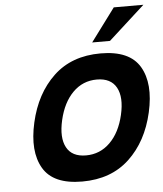

<svg xmlns="http://www.w3.org/2000/svg" viewBox="-54 -787 730 859"><g transform="rotate(-5 311.0 -358.0)"><path d="M277.5 -380.5Q233 -336 215 -258Q197 -180 221 -135.5Q245 -91 308 -91Q371 -91 416 -135.5Q461 -180 479 -258Q497 -336 472.5 -380.5Q448 -425 385 -425Q322 -425 277.5 -380.5ZM106 -53Q61 -130 90 -258Q119 -386 200.5 -463Q282 -540 412 -540Q542 -540 587.5 -463Q633 -386 604 -258Q575 -130 493 -53Q411 24 281 24Q151 24 106 -53ZM489 -740H622L459 -592H379Z"/></g></svg>

Font: Miedinger
Style: Bold-Italic
Weight: 700
Italic angle: -13°
Version: Version 001.000